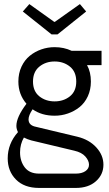

<svg xmlns="http://www.w3.org/2000/svg" viewBox="-20 -715 540 949"><path d="M251 -606.9 375 -694.8 405.8 -658.2 264.2 -544.9H234.9L92.8 -658.2L125 -694.8L248 -606.9ZM98.1 -35.2Q79.1 -2.4 79.1 38.1Q79.1 82 102.5 112.5Q126 143.1 172.9 143.1H355Q384.3 143.1 402.1 130.9Q419.9 118.7 419.9 99.1Q419.9 79.1 401.9 58.6Q383.8 38.1 347.2 29.8L134.8 -21Q116.2 -25.9 98.1 -35.2ZM150.9 -89.8 362.8 -39.1Q420.9 -24.9 456.1 13.7Q491.2 52.2 491.2 99.1Q491.2 147.9 454.1 180.9Q417 213.9 355 213.9H172.9Q100.1 213.9 59.1 172.6Q18.1 131.3 18.1 67.9Q18.1 -4.9 68.8 -62Q61 -77.6 61 -92.8Q61 -136.2 110.8 -202.1Q70.8 -248.5 70.8 -312Q70.8 -352.5 86.2 -385.5Q101.6 -418.5 127.2 -439.2Q152.8 -460 184.3 -470.9Q215.8 -481.9 250 -481.9Q295.9 -481.9 334 -463.9H481.9V-393.1H410.2Q429.2 -358.9 429.2 -312Q429.2 -271.5 413.8 -238.5Q398.4 -205.6 372.8 -185.3Q347.2 -165 315.7 -154.1Q284.2 -143.1 250 -143.1Q186 -143.1 141.1 -174.8Q121.1 -145 121.1 -125Q121.1 -98.1 150.9 -89.8ZM356.9 -312Q356.9 -360.4 325.7 -385.7Q294.4 -411.1 250 -411.1Q205.6 -411.1 174.3 -385.5Q143.1 -359.9 143.1 -312Q143.1 -264.2 174.3 -239Q205.6 -213.9 250 -213.9Q294.4 -213.9 325.7 -239Q356.9 -264.2 356.9 -312Z"/></svg>

Font: Rawengulk
Style: Bold
Weight: 700
Version: Version 0.92